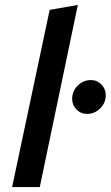

<svg xmlns="http://www.w3.org/2000/svg" viewBox="-20 -757 448 777"><path d="M29 0 181 -717 295 -737 141 0ZM333 -296Q307 -296 289.5 -314Q272 -332 272 -357Q272 -388 294.5 -410.5Q317 -433 348 -433Q373 -433 390.5 -415Q408 -397 408 -371Q408 -341 385.5 -318.5Q363 -296 333 -296Z"/></svg>

Font: Red Hat Text Medium
Style: Italic
Weight: 500
Italic angle: -12°
Designer: Pentagram, MCKL
Foundry: Pentagram, MCKL
Version: Version 1.023; ttfautohint (v1.8.3)